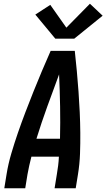

<svg xmlns="http://www.w3.org/2000/svg" viewBox="-20 -1007 569 1027"><path d="M3 0 15 -74Q24 -130 40.5 -186Q57 -242 76 -297Q95 -352 116 -407Q137 -462 159 -517Q181 -572 204 -626.5Q227 -681 251 -735H380Q386 -681 391 -626.5Q396 -572 400 -517Q404 -462 406.5 -407Q409 -352 409.5 -296.5Q410 -241 408 -185Q406 -129 397 -74L385 0H272L284 -74Q288 -97 291 -121Q294 -145 295 -169H148Q142 -145 136.5 -121.5Q131 -98 127 -74L115 0ZM301 -265Q303 -351 301.5 -437Q300 -523 296 -609Q264 -523 233 -437.5Q202 -352 175 -265ZM276 -800 169 -929 249 -981 335 -859 461 -987 529 -923 377 -800Z"/></svg>

Font: Iosevka Curly Oblique
Style: Bold
Weight: 700
Italic angle: -9°
Monospace: yes
Designer: Belleve Invis
Foundry: Belleve Invis
Version: Version 11.1.0; ttfautohint (v1.8.3)